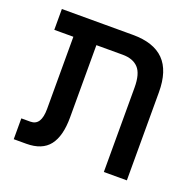

<svg xmlns="http://www.w3.org/2000/svg" viewBox="-109 -709 839 823"><g transform="rotate(20 311.0 -297.5)"><path d="M446 0V-385Q446 -448 421.5 -474Q397 -500 350 -500H38V-595H362Q457 -595 504 -547.5Q551 -500 551 -402V0ZM35 0V-95H76Q101 -95 113 -114Q125 -133 125 -171V-558H230V-170Q230 -85 197 -42.5Q164 0 92 0Z"/></g></svg>

Font: Noto Sans Hebrew SemiCondensed Medium
Style: Regular
Weight: 500
Width: 4
Designer: Monotype Design Team
Foundry: Monotype Imaging Inc.
Version: Version 2.003